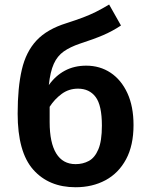

<svg xmlns="http://www.w3.org/2000/svg" viewBox="-20 -795 655 831"><path d="M452.3 -775.4 503.6 -684.6Q465.6 -659.5 425.9 -642.6Q386.2 -625.6 326.2 -606.2Q283.6 -591.8 255.9 -572.3Q228.2 -552.8 212.8 -518.7Q197.4 -484.6 191.3 -426.7Q220 -467.2 260.5 -489Q301 -510.8 353.3 -510.8Q412.3 -510.8 458.5 -480.3Q504.6 -449.7 531.3 -392.1Q557.9 -334.4 557.9 -253.8Q557.9 -165.6 525.6 -105.6Q493.3 -45.6 436.7 -15.1Q380 15.4 307.2 15.4Q191.3 15.4 123.8 -60.8Q56.4 -136.9 56.4 -303.1Q56.4 -415.9 74.4 -493.3Q92.3 -570.8 137.9 -619.7Q183.6 -668.7 268.2 -694.9Q309.7 -708.2 339.5 -719.5Q369.2 -730.8 395.4 -743.8Q421.5 -756.9 452.3 -775.4ZM194.9 -266.2Q194.9 -177.4 223.3 -131Q251.8 -84.6 307.2 -84.6Q339 -84.6 364.6 -98.5Q390.3 -112.3 405.6 -148.5Q421 -184.6 421 -251.3Q421 -339.5 393.8 -375.4Q366.7 -411.3 317.4 -411.3Q277.9 -411.3 246.9 -388.5Q215.9 -365.6 194.9 -332.8Z"/></svg>

Font: Fira Code SemiBold
Style: Regular
Weight: 600
Designer: Carrois Corporate, Edenspiekermann AG, Nikita Prokopov
Foundry: Carrois Corporate, Edenspiekermann AG, Nikita Prokopov
Version: Version 6.002